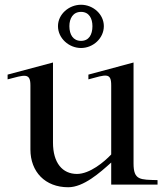

<svg xmlns="http://www.w3.org/2000/svg" viewBox="-20 -777 700 808"><path d="M12 -443C82 -461 108 -473 108 -418V-148C108 -54 170 11 267 11C332 11 400 -50 448 -93V0H643V-19C570 -21 542 -18 542 -89V-514L352 -463V-443C426 -463 448 -473 448 -418V-127C419 -96 358 -45 304 -45C243 -45 203 -91 203 -177V-514L12 -463ZM224 -667C224 -616 270 -575 321 -575C372 -575 417 -616 417 -667C417 -717 372 -757 321 -757C270 -757 224 -717 224 -667ZM272 -667C272 -699 287 -727 321 -727C355 -727 369 -699 369 -667C369 -631 354 -605 321 -605C288 -605 272 -631 272 -667Z"/></svg>

Font: Ortica Linear
Style: Regular
Weight: 400
Designer: Benedetta Bovani
Foundry: Collletttivo
Version: Version 2.000;Glyphs 3.1.2 (3151)